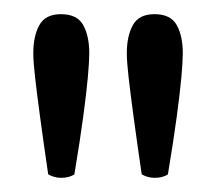

<svg xmlns="http://www.w3.org/2000/svg" viewBox="-20 -735 304 271"><path d="M66 -484Q61 -484 56 -485.5Q51 -487 48 -489Q41 -537 36.5 -570.5Q32 -604 29.5 -626Q27 -648 27 -660Q27 -684 35.5 -699.5Q44 -715 66 -715Q89 -715 97.5 -699.5Q106 -684 106 -660Q106 -648 104 -626Q102 -604 97.5 -570.5Q93 -537 85 -489Q78 -484 66 -484ZM198 -484Q193 -484 188 -485.5Q183 -487 180 -489Q173 -537 168.5 -570.5Q164 -604 161.5 -626Q159 -648 159 -660Q159 -684 167.5 -699.5Q176 -715 198 -715Q221 -715 229.5 -699.5Q238 -684 238 -660Q238 -648 236 -626Q234 -604 229.5 -570.5Q225 -537 217 -489Q210 -484 198 -484Z"/></svg>

Font: Pitagon Serif
Style: Regular
Weight: 400
Designer: Travis Tran
Foundry: Pitagon
Version: Version 1.000;gftools[0.9.26]